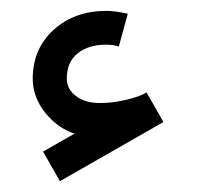

<svg xmlns="http://www.w3.org/2000/svg" viewBox="-20 -335 366 355"><path d="M176.8 -314.9Q192.4 -314.9 216.3 -309.6L199.7 -249Q189 -252.4 175.8 -252.4Q143.6 -252.4 123.5 -236.3Q103.5 -220.2 103.5 -189.5Q103.5 -170.4 120.4 -157.5Q137.2 -144.5 165 -144.5Q188 -144.5 212.9 -150.4Q238.3 -156.2 251 -164.1L282.2 -109.4L90.8 0L59.6 -54.7L117.7 -87.9Q87.4 -97.7 64 -126Q40.5 -155.3 40.5 -189.5Q40.5 -244.6 79.1 -279.8Q117.7 -314.9 176.8 -314.9Z"/></svg>

Font: DimaKhabar
Style: Bold
Weight: 700
Width: 6
Designer: R.Balvardi
Foundry: Dima Software Group
Version: Version 1.00;November 30, 2018;FontCreator 11.5.0.2427 64-bi